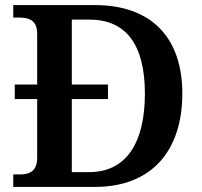

<svg xmlns="http://www.w3.org/2000/svg" viewBox="-20 -734 792 754"><path d="M32 0H353C580 0 696 -147 696 -366C696 -593 568 -714 353 -714H32V-665H56C95 -665 126 -653 126 -602V-402H38V-345H126V-114C126 -63 97 -49 59 -49H32ZM330 -58H262V-345H404V-402H262V-657H331C475 -657 549 -559 549 -366C549 -172 475 -58 330 -58Z"/></svg>

Font: Noto Serif Sinhala SemiBold
Style: Regular
Weight: 600
Designer: Jelle Bosma - Monotype Design Team
Foundry: Monotype Imaging Inc.
Version: Version 2.007